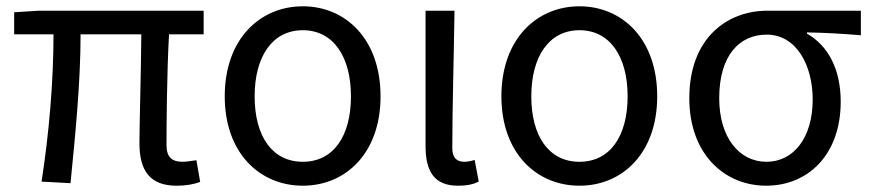

<svg xmlns="http://www.w3.org/2000/svg" viewBox="-20 -577 2769 610"><path d="M541 13C573 13 597 8 616 1L604 -68C583 -65 570 -63 560 -63C526 -63 509 -78 509 -116C509 -169 510 -344 517 -468H627V-543H103L25 -538V-468H150C150 -321 136 -153 112 0L204 5C219 -146 236 -315 236 -468H429C428 -348 423 -179 423 -122C423 -34 457 13 541 13Z M942 13C1078 13 1189 -90 1189 -271C1189 -453 1078 -557 942 -557C806 -557 694 -453 694 -271C694 -90 806 13 942 13ZM942 -63C845 -63 789 -144 789 -271C789 -397 845 -481 942 -481C1039 -481 1095 -397 1095 -271C1095 -144 1039 -63 942 -63Z M1435 13C1466 13 1485 8 1501 0L1488 -69C1476 -65 1465 -63 1455 -63C1432 -63 1417 -75 1417 -106C1417 -237 1422 -396 1424 -543H1332V-113C1332 -32 1360 13 1435 13Z M1821 13C1957 13 2068 -90 2068 -271C2068 -453 1957 -557 1821 -557C1685 -557 1573 -453 1573 -271C1573 -90 1685 13 1821 13ZM1821 -63C1724 -63 1668 -144 1668 -271C1668 -397 1724 -481 1821 -481C1918 -481 1974 -397 1974 -271C1974 -144 1918 -63 1821 -63Z M2414 13C2547 13 2651 -85 2651 -254C2651 -357 2611 -432 2544 -470V-474C2604 -473 2654 -470 2715 -465V-543H2418C2290 -543 2170 -456 2170 -265C2170 -86 2283 13 2414 13ZM2415 -63C2328 -63 2265 -141 2265 -265C2265 -402 2330 -467 2416 -467C2510 -467 2562 -370 2562 -261C2562 -139 2501 -63 2415 -63Z"/></svg>

Font: Source Han Sans HK
Style: Regular
Weight: 400
Designer: Ryoko NISHIZUKA 西塚涼子 (kana, bopomofo & ideographs); Paul D. Hunt (Latin, Greek & Cyrillic); Sandoll Communications 산돌커뮤니
Foundry: Adobe
Version: Version 2.000;hotconv 1.0.107;makeotfexe 2.5.65593